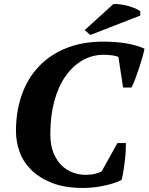

<svg xmlns="http://www.w3.org/2000/svg" viewBox="-20 -918 735 950"><path d="M561 -210H603Q603 -194 602 -171.5Q601 -149 598 -123.5Q595 -98 591 -73Q587 -48 582 -28Q561 -17 535.5 -9.5Q510 -2 484 3Q458 8 434 10Q410 12 392 12Q300 12 237 -13Q174 -38 134 -78Q94 -118 76.5 -168Q59 -218 59 -269Q59 -368 88 -449.5Q117 -531 172.5 -589.5Q228 -648 308.5 -680Q389 -712 491 -712Q557 -712 609.5 -702.5Q662 -693 695 -677Q692 -661 685 -636Q678 -611 669 -583.5Q660 -556 650 -529.5Q640 -503 631 -485H589L566 -636Q557 -641 536 -644Q515 -647 494 -647Q436 -647 387.5 -619Q339 -591 303.5 -540Q268 -489 248.5 -416.5Q229 -344 229 -255Q229 -199 245 -160.5Q261 -122 286.5 -98Q312 -74 342.5 -63.5Q373 -53 402 -53Q431 -53 452 -58.5Q473 -64 483 -70ZM541 -898Q557 -899 577.5 -896Q598 -893 617.5 -887.5Q637 -882 652.5 -875Q668 -868 674 -861V-841L427 -745L399 -769Z"/></svg>

Font: PT Serif
Style: Bold Italic
Weight: 700
Italic angle: -12°
Designer: A.Korolkova, O.Umpeleva, V.Yefimov
Foundry: ParaType Ltd
Version: Version 1.000W OFL